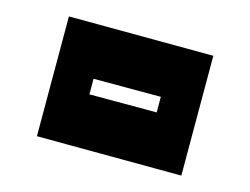

<svg xmlns="http://www.w3.org/2000/svg" viewBox="-20 -373 305 234"><path d="M201 -159 25 -207 64 -353 240 -305ZM89 -258 171 -236 176 -255 94 -277Z"/></svg>

Font: Blaka Hollow
Style: Regular
Weight: 400
Designer: Mohamed Gaber
Foundry: Kief Type Foundry
Version: Version 1.003; ttfautohint (v1.8.4.7-5d5b)